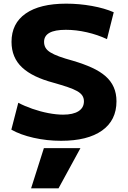

<svg xmlns="http://www.w3.org/2000/svg" viewBox="-20 -760 699 1050"><path d="M300 270H150L220 50H420ZM314 10Q236 10 163.5 -6.5Q91 -23 42 -51L80 -198Q114 -180 157 -165Q200 -150 244 -141.5Q288 -133 325 -133Q380 -133 409.5 -152Q439 -171 439 -206Q439 -224 430 -237.5Q421 -251 401.5 -262Q382 -273 349.5 -284Q317 -295 271 -308Q215 -323 172.5 -343.5Q130 -364 101 -391Q72 -418 57.5 -453Q43 -488 43 -531Q43 -632 120.5 -686Q198 -740 342 -740Q413 -740 482.5 -727.5Q552 -715 602 -693L565 -546Q514 -570 455 -583.5Q396 -597 340 -597Q280 -597 250.5 -580.5Q221 -564 221 -531Q221 -513 229 -499Q237 -485 255.5 -473.5Q274 -462 304 -451Q334 -440 378 -428Q439 -410 483.5 -389.5Q528 -369 557.5 -343Q587 -317 602 -283Q617 -249 617 -206Q617 -102 538 -46Q459 10 314 10Z"/></svg>

Font: M PLUS 2 ExtraBold
Style: Regular
Weight: 800
Version: Version 1.001